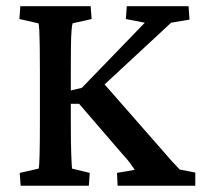

<svg xmlns="http://www.w3.org/2000/svg" viewBox="-20 -593 644 613"><path d="M355.5 0 353.5 -41 410.2 -50.8Q403.3 -61.5 395 -72.8Q386.7 -84 373 -98.6L232.4 -261.7H192.4V-300.8L241.2 -312.5L442.4 -520.5L381.8 -532.2L384.8 -573.2H582L585 -530.3L526.4 -520.5L296.9 -307.6L298.8 -340.8L485.4 -127.9Q503.9 -107.4 516.6 -92.3Q529.3 -77.1 538.6 -67.9Q547.9 -58.6 553.7 -51.8L603.5 -42V0ZM45.9 0 43 -41 103.5 -54.7Q105.5 -61.5 106.4 -99.6Q107.4 -137.7 107.4 -201.2V-371.1Q107.4 -414.1 106.9 -445.8Q106.4 -477.5 105.5 -496.1Q104.5 -514.6 102.5 -518.6L42 -532.2L44.9 -573.2H269.5L272.5 -532.2L211.9 -518.6Q210 -514.6 208.5 -496.6Q207 -478.5 206.5 -447.3Q206.1 -416 206.1 -371.1V-201.2Q206.1 -137.7 207.5 -99.6Q209 -61.5 210 -54.7L266.6 -41L263.7 0Z"/></svg>

Font: Crimson Pro Medium
Style: Regular
Weight: 500
Designer: Jacques Le Bailly
Foundry: Baron von Fonthausen
Version: Version 1.003